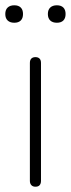

<svg xmlns="http://www.w3.org/2000/svg" viewBox="-28 -703 268 726"><path d="M106 3Q96 3 90.5 -3Q85 -9 85 -19V-465Q85 -476 90.5 -481.5Q96 -487 106 -487Q116 -487 121.5 -481.5Q127 -476 127 -465V-19Q127 -9 122 -3Q117 3 106 3ZM187 -617Q171 -617 162 -625.5Q153 -634 153 -650Q153 -666 162 -674.5Q171 -683 187 -683Q203 -683 211.5 -674.5Q220 -666 220 -650Q220 -634 211.5 -625.5Q203 -617 187 -617ZM26 -617Q10 -617 1 -625.5Q-8 -634 -8 -650Q-8 -666 1 -674.5Q10 -683 26 -683Q42 -683 50.5 -674.5Q59 -666 59 -650Q59 -634 50.5 -625.5Q42 -617 26 -617Z"/></svg>

Font: Nunito ExtraLight ExtraLight
Style: Regular
Weight: 250
Version: Version 3.602